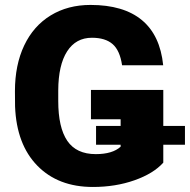

<svg xmlns="http://www.w3.org/2000/svg" viewBox="-20 -741 763 771"><path d="M635.7 -235.4H722.7V-159.7H635.7V-87.9Q596.2 -43.9 520 -17.1Q443.8 9.8 353 9.8Q213.4 9.8 129.9 -75.7Q46.4 -161.1 40.5 -313.5L40 -375Q40 -480 77.1 -558.3Q114.3 -636.7 183.3 -679Q252.4 -721.2 343.3 -721.2Q476.1 -721.2 549.6 -660.4Q623 -599.6 635.3 -479H470.2Q461.4 -538.6 432.1 -564Q402.8 -589.4 349.1 -589.4Q284.7 -589.4 249.5 -534.7Q214.4 -480 213.9 -378.4V-335.4Q213.9 -229 250.2 -175.5Q286.6 -122.1 364.7 -122.1Q431.6 -122.1 464.4 -151.9V-159.7H365.7V-235.4H464.4V-262.2H345.2V-379.9H635.7Z"/></svg>

Font: Roboto Black
Style: Regular
Weight: 900
Designer: Google
Version: Version 2.134; 2016